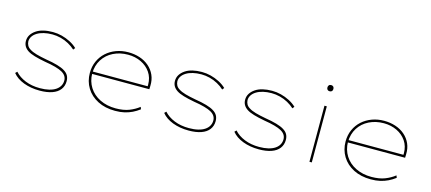

<svg xmlns="http://www.w3.org/2000/svg" viewBox="-55 -1223 3898 1736"><g transform="rotate(15 1894.5 -355.5)"><path d="M344 10Q261 10 194 -15.5Q127 -41 90 -87L106 -103Q143 -61 203.5 -36.5Q264 -12 340 -12Q389 -12 426 -21Q463 -30 487.5 -46.5Q512 -63 524.5 -85.5Q537 -108 537 -135Q537 -183 488 -210Q465 -223 424 -234.5Q383 -246 325 -255Q266 -266 223.5 -278.5Q181 -291 157 -307Q133 -323 121 -344Q109 -365 109 -392Q109 -424 125 -449.5Q141 -475 169.5 -494.5Q198 -514 237.5 -523.5Q277 -533 325 -533Q367 -533 408.5 -522.5Q450 -512 489 -492Q528 -472 556 -445L542 -427Q515 -452 479.5 -471.5Q444 -491 404.5 -501Q365 -511 326 -511Q282 -511 246.5 -502.5Q211 -494 185 -478Q159 -462 145 -440.5Q131 -419 131 -394Q132 -373 141.5 -355.5Q151 -338 172 -326Q194 -311 234 -299.5Q274 -288 329 -278Q392 -268 437 -255Q482 -242 507 -226Q534 -210 546.5 -187.5Q559 -165 559 -135Q559 -90 534 -57Q509 -24 460.5 -7Q412 10 344 10Z M1050 10Q957 10 887.5 -25.5Q818 -61 780 -123Q742 -185 742 -263Q742 -323 764.5 -373Q787 -423 826.5 -458.5Q866 -494 918.5 -513.5Q971 -533 1032 -533Q1089 -533 1139 -516.5Q1189 -500 1226 -468Q1263 -436 1283 -391.5Q1303 -347 1301 -291L1300 -259H754V-281H1289L1278 -270L1279 -295Q1279 -361 1246 -409.5Q1213 -458 1157.5 -484.5Q1102 -511 1035 -511Q959 -511 897.5 -480.5Q836 -450 800.5 -394Q765 -338 764 -263Q765 -191 801 -134Q837 -77 902 -45Q967 -13 1049 -13Q1123 -13 1175 -33.5Q1227 -54 1266 -85L1274 -64Q1242 -40 1209 -24Q1176 -8 1137.5 1Q1099 10 1050 10Z M1739 10Q1656 10 1589 -15.5Q1522 -41 1485 -87L1501 -103Q1538 -61 1598.5 -36.5Q1659 -12 1735 -12Q1784 -12 1821 -21Q1858 -30 1882.5 -46.5Q1907 -63 1919.5 -85.5Q1932 -108 1932 -135Q1932 -183 1883 -210Q1860 -223 1819 -234.5Q1778 -246 1720 -255Q1661 -266 1618.5 -278.5Q1576 -291 1552 -307Q1528 -323 1516 -344Q1504 -365 1504 -392Q1504 -424 1520 -449.5Q1536 -475 1564.5 -494.5Q1593 -514 1632.5 -523.5Q1672 -533 1720 -533Q1762 -533 1803.5 -522.5Q1845 -512 1884 -492Q1923 -472 1951 -445L1937 -427Q1910 -452 1874.5 -471.5Q1839 -491 1799.5 -501Q1760 -511 1721 -511Q1677 -511 1641.5 -502.5Q1606 -494 1580 -478Q1554 -462 1540 -440.5Q1526 -419 1526 -394Q1527 -373 1536.5 -355.5Q1546 -338 1567 -326Q1589 -311 1629 -299.5Q1669 -288 1724 -278Q1787 -268 1832 -255Q1877 -242 1902 -226Q1929 -210 1941.5 -187.5Q1954 -165 1954 -135Q1954 -90 1929 -57Q1904 -24 1855.5 -7Q1807 10 1739 10Z M2396 10Q2313 10 2246 -15.5Q2179 -41 2142 -87L2158 -103Q2195 -61 2255.5 -36.5Q2316 -12 2392 -12Q2441 -12 2478 -21Q2515 -30 2539.5 -46.5Q2564 -63 2576.5 -85.5Q2589 -108 2589 -135Q2589 -183 2540 -210Q2517 -223 2476 -234.5Q2435 -246 2377 -255Q2318 -266 2275.5 -278.5Q2233 -291 2209 -307Q2185 -323 2173 -344Q2161 -365 2161 -392Q2161 -424 2177 -449.5Q2193 -475 2221.5 -494.5Q2250 -514 2289.5 -523.5Q2329 -533 2377 -533Q2419 -533 2460.5 -522.5Q2502 -512 2541 -492Q2580 -472 2608 -445L2594 -427Q2567 -452 2531.5 -471.5Q2496 -491 2456.5 -501Q2417 -511 2378 -511Q2334 -511 2298.5 -502.5Q2263 -494 2237 -478Q2211 -462 2197 -440.5Q2183 -419 2183 -394Q2184 -373 2193.5 -355.5Q2203 -338 2224 -326Q2246 -311 2286 -299.5Q2326 -288 2381 -278Q2444 -268 2489 -255Q2534 -242 2559 -226Q2586 -210 2598.5 -187.5Q2611 -165 2611 -135Q2611 -90 2586 -57Q2561 -24 2512.5 -7Q2464 10 2396 10Z M2868 0V-525H2890V0ZM2879 -663Q2865 -663 2858 -671Q2851 -679 2851 -692Q2851 -704 2858 -712.5Q2865 -721 2879 -721Q2892 -721 2899.5 -713Q2907 -705 2907 -692Q2907 -679 2900 -671Q2893 -663 2879 -663Z M3444 10Q3351 10 3281.5 -25.5Q3212 -61 3174 -123Q3136 -185 3136 -263Q3136 -323 3158.5 -373Q3181 -423 3220.5 -458.5Q3260 -494 3312.5 -513.5Q3365 -533 3426 -533Q3483 -533 3533 -516.5Q3583 -500 3620 -468Q3657 -436 3677 -391.5Q3697 -347 3695 -291L3694 -259H3148V-281H3683L3672 -270L3673 -295Q3673 -361 3640 -409.5Q3607 -458 3551.5 -484.5Q3496 -511 3429 -511Q3353 -511 3291.5 -480.5Q3230 -450 3194.5 -394Q3159 -338 3158 -263Q3159 -191 3195 -134Q3231 -77 3296 -45Q3361 -13 3443 -13Q3517 -13 3569 -33.5Q3621 -54 3660 -85L3668 -64Q3636 -40 3603 -24Q3570 -8 3531.5 1Q3493 10 3444 10Z"/></g></svg>

Font: Lexend Giga Thin
Style: Regular
Weight: 250
Version: Version 1.007